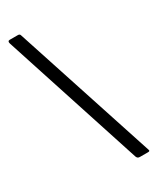

<svg xmlns="http://www.w3.org/2000/svg" viewBox="-201 -802 743 905"><g transform="rotate(-30 171.0 -349.5)"><path d="M277 43Q270 43 266 40.5Q262 38 259 31L13 -726Q8 -742 21 -742H65Q76 -742 78 -733L329 35Q332 43 321 43H277Z"/></g></svg>

Font: Libre Franklin
Style: Regular
Weight: 400
Designer: Pablo Impallari, Rodrigo Fuenzalida, Nhung Nguyen
Foundry: Impallari Type
Version: Version 3.000